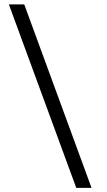

<svg xmlns="http://www.w3.org/2000/svg" viewBox="-20 -802 501 899"><path d="M21.5 -781.5H93.5L408.5 77.5H337Z"/></svg>

Font: Epilogue
Style: Regular
Weight: 400
Designer: Tyler Finck
Foundry: Etcetera Type Co
Version: Version 2.112